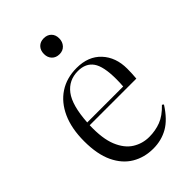

<svg xmlns="http://www.w3.org/2000/svg" viewBox="-224 -827 929 929"><g transform="rotate(-45 240.5 -362.5)"><path d="M257 14Q196 14 148 -14.5Q100 -43 72.5 -101Q45 -159 45 -248Q45 -335 73 -397Q101 -459 151.5 -492Q202 -525 270 -525Q350 -525 395.5 -476Q441 -427 441 -349Q441 -317 438 -284H119Q116 -195 138 -141.5Q160 -88 198.5 -64Q237 -40 283 -40Q325 -40 362 -54Q399 -68 436 -107L444 -101Q404 -38 358.5 -12Q313 14 257 14ZM120 -302H366Q367 -314 367.5 -326Q368 -338 368 -351Q368 -438 342.5 -474Q317 -510 264 -510Q201 -510 164 -461.5Q127 -413 120 -302ZM259 -630Q235 -630 220.5 -645Q206 -660 206 -684Q206 -709 220.5 -724Q235 -739 259 -739Q283 -739 297.5 -724.5Q312 -710 312 -686Q312 -662 297.5 -646Q283 -630 259 -630Z"/></g></svg>

Font: Literata 72pt Light
Style: Regular
Weight: 300
Designer: Latin by Veronika Burian and Jose Scaglione. Greek by Irene Vlachou. Cyrillic by Vera Evstafieva.
Foundry: TypeTogether
Version: Version 3.002